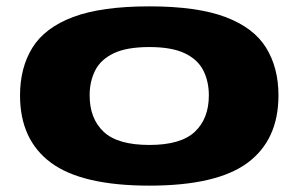

<svg xmlns="http://www.w3.org/2000/svg" viewBox="-20 -574 939 604"><path d="M43 -274Q43 -361 82 -424Q121 -487 210 -520.5Q299 -554 450 -554Q600 -554 689 -520.5Q778 -487 817 -424Q856 -361 856 -274Q856 -134 759 -62Q662 10 450 10Q238 10 140.5 -62Q43 -134 43 -274ZM262 -274Q262 -201 306 -159.5Q350 -118 450 -118Q549 -118 593 -159.5Q637 -201 637 -274Q637 -318 619.5 -352.5Q602 -387 561 -406.5Q520 -426 450 -426Q379 -426 338 -406.5Q297 -387 279.5 -352.5Q262 -318 262 -274Z"/></svg>

Font: Georama ExtraExtended
Style: Bold
Weight: 700
Width: 8
Designer: Jean-Baptiste Levee
Foundry: Production Type
Version: Version 1.000